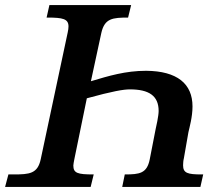

<svg xmlns="http://www.w3.org/2000/svg" viewBox="-44 -735 874 754"><path d="M-24 -1H312L324 -50H322C261 -50 244 -55 244 -85C244 -90 246 -99 248 -110L297 -349C399 -377 441 -384 466 -384C541 -384 579 -359 579 -299C579 -280 569 -235 567 -227L544 -109C533 -54 504 -50 447 -50H446L436 -1H743L754 -50H748C693 -50 675 -55 675 -86C675 -93 676 -106 678 -113L696 -216C700 -234 712 -276 712 -317C712 -406 652 -456 530 -457C449 -457 383 -437 313 -416L354 -606C367 -663 398 -666 460 -666H459L471 -715H150L139 -666H142C203 -666 225 -661 225 -631C225 -626 224 -616 222 -608L116 -110C104 -53 72 -50 10 -50H-11Z"/></svg>

Font: Noto Serif Semi
Style: Italic
Weight: 600
Italic angle: -12°
Designer: Monotype Design Team
Foundry: Monotype Imaging Inc.
Version: Version 1.901